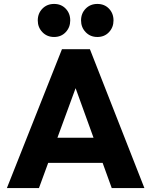

<svg xmlns="http://www.w3.org/2000/svg" viewBox="-20 -956 769 976"><path d="M15 0 295 -706H437L714 0H548L336 -586H393L178 0ZM174 -128V-256H559V-128ZM255 -768Q219 -768 195.5 -792.5Q172 -817 172 -852Q172 -888 195.5 -912Q219 -936 255 -936Q291 -936 314 -912Q337 -888 337 -852Q337 -817 314 -792.5Q291 -768 255 -768ZM475 -768Q439 -768 415.5 -792.5Q392 -817 392 -852Q392 -888 415.5 -912Q439 -936 475 -936Q511 -936 534 -912Q557 -888 557 -852Q557 -817 534 -792.5Q511 -768 475 -768Z"/></svg>

Font: Outfit Thin
Style: Bold
Weight: 700
Version: Version 1.100;gftools[0.9.27]